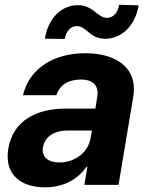

<svg xmlns="http://www.w3.org/2000/svg" viewBox="-20 -776 620 806"><path d="M169 10.3C249.6 10.3 307.9 -24.9 342.7 -75.6H346.9L334.2 0H477.6L539.1 -367.9C560.7 -497.9 459.2 -552.6 338.4 -552.6C207.4 -552.6 104.4 -490.8 76.3 -376.4H217C229 -418.3 266.3 -442.1 320.3 -442.1C371.4 -442.1 395.2 -415.5 388.5 -371.4L380.3 -320H255.3C138.1 -320 35.5 -273.8 14.9 -152.3C-2.8 -44.7 65.3 10.3 169 10.3ZM160.2 -157.3C166.9 -199.9 205.6 -228.3 263.8 -228H365.8L360.1 -195C349.8 -137.4 296.2 -94.1 229.8 -94.1C182.5 -94.1 153.8 -116.1 160.2 -157.3ZM168.3 -613.6 251.8 -612.6C257.5 -645.6 277.3 -666.5 301.8 -666.5C345.5 -666.5 353 -613.3 423.3 -613.3C487.9 -614.3 546.5 -663.7 562.1 -753.6L480.1 -756C475.1 -723.7 456.3 -701 429.3 -701C388.5 -701 372.2 -754.3 306.5 -754.3C241.8 -754.3 182.9 -703.8 168.3 -613.6Z"/></svg>

Font: Magic Ui Pro
Style: Bold Italic
Weight: 700
Italic angle: -9.39999°
Designer: Stefan Endress, Andreas Faust
Version: Version 1.000;FEAKit 1.0